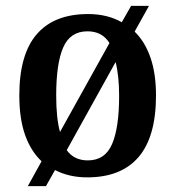

<svg xmlns="http://www.w3.org/2000/svg" viewBox="-20 -596 599 656"><path d="M122 -45Q85 -80 65.5 -135.5Q46 -191 46 -270Q46 -410 105.5 -479Q165 -548 281 -548Q347 -548 396 -520L428 -576H489L440 -488Q475 -454 494 -399.5Q513 -345 513 -270Q513 -129 453.5 -59.5Q394 10 278 10Q216 10 168 -15L137 40H75ZM354 -449Q329 -489 279 -489Q220 -489 196 -434Q172 -379 172 -270Q172 -192 185 -145ZM280 -48Q339 -48 363 -104Q387 -160 387 -268Q387 -337 375 -384L208 -83Q233 -48 280 -48Z"/></svg>

Font: Noto Serif Georgian SemiCondensed SemiBold
Style: Regular
Weight: 600
Width: 4
Designer: Monotype Design Team, Akaki Razmadze
Foundry: Google LLC
Version: Version 2.003; ttfautohint (v1.8.4.7-5d5b)